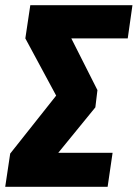

<svg xmlns="http://www.w3.org/2000/svg" viewBox="-44 -715 527 735"><path d="M463 -695 445 -568H229L329 -370L321 -304L179 -130H387L368 0H-24L-5 -127L171 -349L53 -568L72 -695Z"/></svg>

Font: Fira Sans Extra Condensed ExtraBold
Style: Italic
Weight: 800
Width: 3
Italic angle: -8°
Designer: Carrois Corporate & Edenspiekermann AG
Foundry: Carrois Corporate GbR & Edenspiekermann AG
Version: Version 4.203